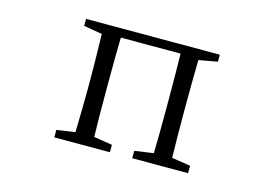

<svg xmlns="http://www.w3.org/2000/svg" viewBox="-74 -659 1148 804"><g transform="rotate(15 500.0 -257.0)"><path d="M210 0V-32.2L290 -43.9Q293 -167 293 -227.5V-286.1Q293 -346.7 290 -469.7L210 -483.4V-513.7H790V-483.4L709 -468.8Q707 -386.7 707 -286.1V-227.5Q707 -127 709 -44.9L790 -32.2V0H547.9V-32.2L629.9 -43.9Q631.8 -127.9 631.8 -227.5V-286.1Q631.8 -394.5 629.9 -475.6H371.1Q369.1 -393.6 369.1 -286.1V-227.5Q369.1 -127 371.1 -44.9L451.2 -32.2V0Z"/></g></svg>

Font: GenEi Koburi Mincho v6
Style: Regular
Weight: 400
Designer: o_tamon (Modified)
Foundry: o_tamon / Adobe Systems Incorporated
Version: Version 6.1